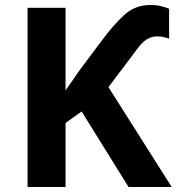

<svg xmlns="http://www.w3.org/2000/svg" viewBox="-20 -745 704 765"><path d="M579.1 -725.1Q606.4 -725.1 624 -719.7Q641.6 -715.8 653.8 -710V-590.8Q646.5 -593.8 633.8 -596.7Q621.6 -600.1 606 -600.1Q585.4 -600.1 565.9 -588.9Q547.4 -577.1 532.2 -557.1L412.1 -397.9L664.1 0H492.2L305.2 -300.8L241.2 -254.9V0H89.8V-713.9H241.2V-384.8Q246.6 -392.6 257.3 -408Q268.1 -423.3 273.4 -430.7Q286.6 -451.2 305.2 -476.1L386.2 -584Q429.7 -643.6 474.6 -685.1Q517.6 -725.1 579.1 -725.1Z"/></svg>

Font: Droid Sans Thai
Style: Bold
Weight: 700
Designer: Steve Matteson
Foundry: Ascender Corporation
Version: Version 1.00